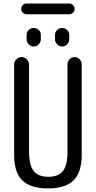

<svg xmlns="http://www.w3.org/2000/svg" viewBox="-20 -1052 540 1082"><path d="M59.6 -179.7V-688.5Q59.6 -705.1 72.3 -717.8Q85 -730.5 102.1 -730.5Q119.1 -730.5 131.3 -717.8Q143.6 -705.1 143.6 -688.5V-200.2Q143.6 -121.1 169.9 -88.4Q196.3 -55.7 252 -55.7Q308.6 -55.7 334.5 -87.9Q360.4 -120.1 360.4 -200.2V-690.4Q360.4 -706.1 372.1 -718.3Q383.8 -730.5 399.9 -730.5Q416 -730.5 428.2 -718.3Q440.4 -706.1 440.4 -690.4V-179.7Q440.4 -80.1 394 -35.2Q347.7 9.8 250 9.8Q152.3 9.8 106 -35.2Q59.6 -80.1 59.6 -179.7ZM370.1 -971.7H129.9Q117.2 -971.7 108.4 -980.5Q99.6 -989.3 99.6 -1002Q99.6 -1014.6 108.4 -1023.4Q117.2 -1032.2 129.9 -1032.2H370.1Q382.8 -1032.2 391.6 -1023.4Q400.4 -1014.6 400.4 -1002Q400.4 -989.3 391.6 -980.5Q382.8 -971.7 370.1 -971.7ZM290 -855.5Q290 -872.1 302.2 -883.3Q314.5 -894.5 330.1 -894.5Q345.7 -894.5 357.9 -883.3Q370.1 -872.1 370.1 -855.5V-830.1Q370.1 -814.5 357.9 -802.2Q345.7 -790 330.1 -790Q314.5 -790 302.2 -802.2Q290 -814.5 290 -830.1ZM129.9 -855.5Q129.9 -872.1 142.1 -883.3Q154.3 -894.5 169.9 -894.5Q185.5 -894.5 197.8 -883.3Q210 -872.1 210 -855.5V-830.1Q210 -814.5 197.8 -802.2Q185.5 -790 169.9 -790Q154.3 -790 142.1 -802.2Q129.9 -814.5 129.9 -830.1Z"/></svg>

Font: Rounded Mgen+ 1mn regular
Style: Regular
Weight: 400
Designer: [Source Han Sans]
Ryoko NISHIZUKA  (kana & ideographs); Paul D. Hunt (Latin, Greek & Cyrillic); Wenlong ZHANG  (bopomofo
Version: Version 1.059.20150602